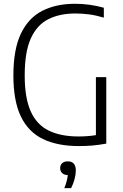

<svg xmlns="http://www.w3.org/2000/svg" viewBox="-20 -769 654 1018"><path d="M398.5 5.5Q285 5.5 207.5 -32Q130 -69.5 90.5 -151.8Q51 -234 51 -369Q51 -507.5 91 -591Q131 -674.5 204.5 -711.8Q278 -749 378 -749Q455 -749 530.5 -728V-675.5Q488.5 -688 452 -692.8Q415.5 -697.5 379 -697.5Q296 -697.5 235.8 -667Q175.5 -636.5 143.2 -564.8Q111 -493 111 -369Q111 -249.5 142.8 -178.8Q174.5 -108 238 -76.8Q301.5 -45.5 396 -45.5Q446.5 -45.5 488.5 -52.5V-360H543.5V-7.5Q501.5 0 467.5 2.8Q433.5 5.5 398.5 5.5ZM321 228.5Q329.5 207.5 333.8 190.8Q338 174 339.5 159Q320.5 159 309.8 148.8Q299 138.5 299 122.5Q299 106.5 309.5 96.5Q320 86.5 339 86.5Q382 86.5 382 135.5Q382 155 375.5 180.2Q369 205.5 357 228.5Z"/></svg>

Font: Encode Sans Semi Condensed Light
Style: Regular
Weight: 300
Width: 4
Designer: Multiple Designers
Foundry: Impallari Type
Version: Version 3.000; ttfautohint (v1.8.3) -l 8 -r 50 -G 200 -x 14 